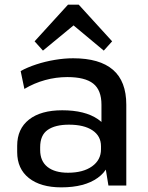

<svg xmlns="http://www.w3.org/2000/svg" viewBox="-20 -799 636 827"><path d="M417 -183V-348Q417 -411 381.5 -439Q346 -467 270 -467Q221 -467 174 -454Q127 -441 85 -416L69 -493Q98 -509 136 -521.5Q174 -534 215.5 -541Q257 -548 295 -548Q409 -548 466.5 -498.5Q524 -449 524 -348V0H447ZM244 8Q155 8 104.5 -32Q54 -72 54 -144V-171Q54 -244 105 -284Q156 -324 248 -324Q346 -324 402 -285.5Q458 -247 458 -175V-147Q458 -74 401 -33Q344 8 244 8ZM273 -55Q338 -55 376.5 -82.5Q415 -110 415 -156V-169Q415 -213 378.5 -237.5Q342 -262 277 -262Q218 -262 185.5 -239.5Q153 -217 153 -165V-153Q153 -105 184.5 -80Q216 -55 273 -55ZM129 -621 273 -779H319L463 -621L427 -581L270 -712H324L165 -581Z"/></svg>

Font: Pathway Extreme 8pt Thin 12pt Medium
Style: Regular
Weight: 500
Version: Version 1.001;gftools[0.9.26]